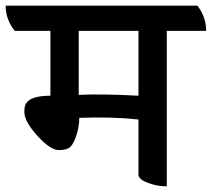

<svg xmlns="http://www.w3.org/2000/svg" viewBox="-62 -638 748 678"><path d="M666 -529H527V20Q492 20 459.5 7.5Q427 -5 427 -21V-216Q339 -226 218 -222Q218 -193 208.5 -162.5Q199 -132 187 -120Q175 -108 145.5 -108Q116 -108 70 -158.5Q24 -209 24 -243Q24 -266 31 -274Q48 -300 116 -300V-529H-10Q-42 -569 -42 -618H635Q666 -578 666 -529ZM427 -529H216V-303Q297 -307 427 -300Z"/></svg>

Font: Karma SemiBold
Style: Regular
Weight: 600
Designer: Joana Correia
Foundry: Indian Type Foundry
Version: Version 1.202;PS 1.0;hotconv 1.0.78;makeotf.lib2.5.61930; tt